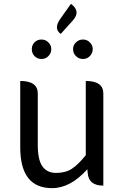

<svg xmlns="http://www.w3.org/2000/svg" viewBox="-20 -963 647 996"><path d="M250 13Q85 13 85 -199V-543Q176 -543 176 -478V-210Q176 -134 200 -100Q224 -66 271 -66Q319 -66 352 -87Q385 -108 425 -158V-543Q516 -543 516 -478V0Q440 0 435 -65L433 -85Q345 13 250 13ZM231 -672Q217 -657 195 -657Q174 -657 159 -672Q145 -687 145 -708Q145 -729 159 -743Q173 -758 195 -758Q217 -758 231 -743Q246 -729 246 -708Q246 -687 231 -672ZM295 -787Q256 -815 294 -867L348 -943Q401 -905 358 -857ZM446 -672Q432 -657 410 -657Q389 -657 374 -672Q359 -687 359 -708Q359 -729 374 -743Q389 -758 410 -758Q432 -758 446 -743Q461 -729 461 -708Q461 -687 446 -672Z"/></svg>

Font: Swei Toothpaste CJK TC
Style: Regular
Weight: 400
Version: Version 1.0